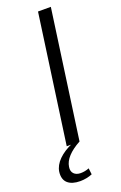

<svg xmlns="http://www.w3.org/2000/svg" viewBox="-201 -746 619 985"><g transform="rotate(-20 108.5 -254.0)"><path d="M219 -700 121 0H51L149 -700ZM56 192Q11 192 -12 171.5Q-35 151 -30 110Q-25 76 4.5 46.5Q34 17 83 -4L120 0Q78 23 54 49Q30 75 26 103Q22 127 35 140.5Q48 154 72 154Q95 154 118 145L122 179Q108 185 90.5 188.5Q73 192 56 192Z"/></g></svg>

Font: Pathway Extreme 28pt Light
Style: Italic
Weight: 300
Italic angle: -8°
Designer: Eduardo Rodriguez Tunni
Foundry: Eduardo Rodriguez Tunni
Version: Version 1.001;gftools[0.9.26]